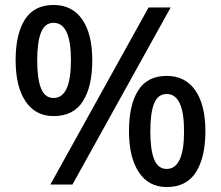

<svg xmlns="http://www.w3.org/2000/svg" viewBox="-20 -744 892 774"><path d="M196 -724Q271 -724 311.5 -665.5Q352 -607 352 -501Q352 -395 314 -335.5Q276 -276 196 -276Q123 -276 83 -335.5Q43 -395 43 -501Q43 -607 80.5 -665.5Q118 -724 196 -724ZM668 -714 272 0H183L579 -714ZM196 -652Q161 -652 145.5 -613.5Q130 -575 130 -501Q130 -426 145.5 -387.5Q161 -349 196 -349Q266 -349 266 -501Q266 -652 196 -652ZM652 -438Q727 -438 767.5 -379.5Q808 -321 808 -215Q808 -110 770 -50Q732 10 652 10Q579 10 539.5 -50Q500 -110 500 -215Q500 -321 537 -379.5Q574 -438 652 -438ZM652 -365Q617 -365 601.5 -327.5Q586 -290 586 -215Q586 -140 601.5 -101.5Q617 -63 652 -63Q722 -63 722 -215Q722 -365 652 -365Z"/></svg>

Font: Noto Sans Myanmar UI Medium
Style: Regular
Weight: 500
Designer: Monotype Design Team
Foundry: Monotype Imaging Inc.
Version: Version 2.103; ttfautohint (v1.8.4.7-5d5b)